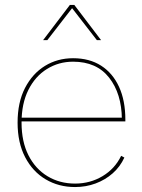

<svg xmlns="http://www.w3.org/2000/svg" viewBox="-20 -745 574 775"><path d="M283 10Q217 10 164.5 -21Q112 -52 81.5 -110.5Q51 -169 51 -250Q51 -332 81 -390Q111 -448 161.5 -479Q212 -510 275 -510Q341 -510 388 -480Q435 -450 460.5 -394.5Q486 -339 486 -262Q486 -261 486 -259Q486 -257 486 -255H59V-270H479L472 -264Q471 -367 420.5 -431.5Q370 -496 275 -496Q217 -496 169.5 -466.5Q122 -437 94.5 -382Q67 -327 67 -250Q67 -173 95 -118Q123 -63 172 -33.5Q221 -4 283 -4Q344 -4 394 -34Q444 -64 469 -116L482 -109Q465 -72 435 -45.5Q405 -19 366 -4.5Q327 10 283 10ZM388 -583H371L271 -712L171 -583H154L262 -725H280Z"/></svg>

Font: Work Sans Thin
Style: Regular
Weight: 250
Designer: Wei Huang
Foundry: Wei Huang
Version: Version 2.012